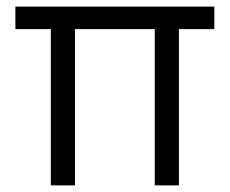

<svg xmlns="http://www.w3.org/2000/svg" viewBox="-20 -560 694 580"><path d="M133.5 0H206.5V-472H447.5V0H520.5V-472H627.5V-540H26.5V-472H133.5Z"/></svg>

Font: Hauora
Style: Regular
Weight: 400
Designer: Mikhail Sharanda
Foundry: WCYS & Co.
Version: Version 1.010